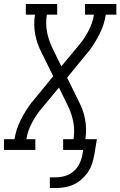

<svg xmlns="http://www.w3.org/2000/svg" viewBox="-61 -755 606 967"><path d="M190 192V138H221Q244 138 267.5 131Q291 124 309.5 108Q328 92 339 69.5Q350 47 354 24L358 0H257V-54H309Q316 -96 309 -136Q302 -176 286 -211L285 -212V-213Q284 -214 283.5 -216Q283 -218 282 -220L236 -314L153 -214Q138 -197 125 -178Q112 -159 101 -138.5Q90 -118 82.5 -97Q75 -76 72 -54H117V0H-41V-54H12Q20 -104 43.5 -151Q67 -198 99 -240L101 -241Q102 -243 104 -245Q106 -247 107 -249L207 -371L148 -491Q137 -512 129 -534.5Q121 -557 116.5 -581Q112 -605 111.5 -630Q111 -655 115 -681H69V-735H227V-681H175Q168 -639 175 -599Q182 -559 198 -524L199 -523V-522Q200 -521 200.5 -519Q201 -517 202 -515L248 -421L331 -521Q346 -538 359 -557Q372 -576 383 -596.5Q394 -617 401.5 -638Q409 -659 412 -681H367V-735H525V-681H472Q464 -631 440.5 -584Q417 -537 385 -495L383 -494Q382 -492 380.5 -490Q379 -488 377 -486L277 -364L336 -244Q347 -223 355 -200.5Q363 -178 367.5 -154Q372 -130 372.5 -105Q373 -80 369 -54H427L414 24Q410 46 403 68.5Q396 91 382.5 111Q369 131 350.5 147.5Q332 164 310.5 174Q289 184 266 188Q243 192 221 192Z"/></svg>

Font: Iosevka QP Light
Style: Italic
Weight: 300
Italic angle: -9°
Designer: Belleve Invis
Foundry: Belleve Invis
Version: Version 20.0.0; ttfautohint (v1.8.4)